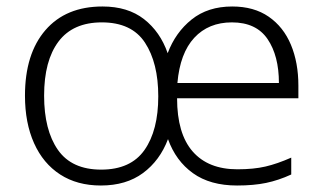

<svg xmlns="http://www.w3.org/2000/svg" viewBox="-20 -562 997 592"><path d="M696 -542Q763 -542 808.5 -510.5Q854 -479 877 -424Q900 -369 900 -298V-259H526Q526 -150 574 -95Q622 -40 712 -40Q762 -40 798.5 -48.5Q835 -57 878 -76V-24Q839 -6 800.5 2Q762 10 711 10Q628 10 575 -28Q522 -66 498 -133Q473 -67 421 -28.5Q369 10 291 10Q218 10 165.5 -24Q113 -58 85 -120.5Q57 -183 57 -267Q57 -396 120 -469Q183 -542 296 -542Q374 -542 424 -503Q474 -464 497 -398Q521 -462 571 -502Q621 -542 696 -542ZM695 -493Q623 -493 579 -445.5Q535 -398 527 -306H840Q840 -390 805 -441.5Q770 -493 695 -493ZM294 -493Q205 -493 160.5 -434Q116 -375 116 -267Q116 -161 158.5 -100Q201 -39 292 -39Q383 -39 425.5 -99.5Q468 -160 468 -265Q468 -368 427 -430.5Q386 -493 294 -493Z"/></svg>

Font: Noto Traditional Nushu Light
Style: Regular
Weight: 300
Designer: LIU Zhao
Foundry: LiuZhao Studio
Version: Version 2.003; ttfautohint (v1.8.4.7-5d5b)